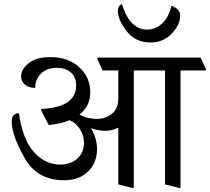

<svg xmlns="http://www.w3.org/2000/svg" viewBox="-20 -940 1060 969"><path d="M575.2 -884.8Q575.2 -900.9 580.6 -908Q585.9 -915 595.2 -919.9Q617.7 -848.6 650.4 -819.6Q683.1 -790.5 721.7 -790.5Q762.7 -790.5 796.4 -819.8Q830.1 -849.1 845.2 -911.1Q869.6 -900.9 879.4 -889.6Q889.2 -878.4 889.2 -859.4Q889.2 -815.4 846.9 -770.5Q804.7 -725.6 739.3 -725.6Q664.6 -725.6 619.9 -781.7Q575.2 -837.9 575.2 -884.8ZM1020 -588.9 1017.1 -584.5H891.1V5.9L886.7 9.3L813 -9.3V-584.5H655.3V5.9L650.9 9.3L577.1 -9.3V-295.4Q559.1 -287.1 543 -283.4Q526.9 -279.8 510.3 -279.8Q493.7 -279.8 475.3 -283.2Q457 -286.6 439 -293Q454.1 -268.1 461.9 -241.5Q469.7 -214.8 469.7 -187Q469.7 -119.6 425 -75Q380.4 -30.3 303.2 -30.3Q166 -30.3 102.5 -145.3Q39.1 -260.3 39.1 -324.2Q39.1 -350.1 48.6 -358.9Q58.1 -367.7 75.2 -369.1Q94.7 -233.9 152.1 -171.6Q209.5 -109.4 282.2 -109.4Q337.4 -109.4 370.6 -140.1Q403.8 -170.9 403.8 -218.8Q403.8 -255.9 383.8 -287.6Q363.8 -319.3 331.5 -333.5Q310.1 -324.7 283.4 -318.4Q256.8 -312 226.1 -308.6L186.5 -385.3L189.5 -390.1Q280.8 -395 322.5 -425.5Q364.3 -456.1 364.3 -507.3Q364.3 -551.8 337.2 -574.7Q310.1 -597.7 267.1 -597.7Q216.3 -597.7 187 -568.6Q157.7 -539.6 157.7 -496.6Q125.5 -496.6 106 -512.7Q86.4 -528.8 86.4 -554.7Q86.4 -590.3 124.8 -621.1Q163.1 -651.9 234.9 -651.9Q323.2 -651.9 379.4 -601.3Q435.5 -550.8 435.5 -473.6Q435.5 -439.9 422.9 -413.1Q410.2 -386.2 380.9 -361.3Q402.8 -350.1 425.3 -345Q447.8 -339.8 467.3 -339.8Q514.2 -339.8 545.7 -366.5Q577.1 -393.1 577.1 -442.9V-584.5H497.6L470.2 -645L473.1 -649.4H992.7Z"/></svg>

Font: Sitara
Style: Regular
Weight: 400
Designer: Neelakash Kshetrimayum
Foundry: Neelakash Kshetrimayum
Version: Version 1.000;PS Version 1.000;PS 1.0;hotconv 1.;hotconv 1.0